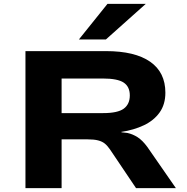

<svg xmlns="http://www.w3.org/2000/svg" viewBox="-20 -968 960 988"><path d="M111 0V-705H525Q674 -705 752.5 -650.5Q831 -596 831 -491Q831 -431 801.5 -389.5Q772 -348 720.5 -323.5Q669 -299 603 -289L607 -287L635 -284Q663 -278 688 -262Q713 -246 738 -212L885 0H680L546 -199Q533 -218 519.5 -229Q506 -240 485 -245.5Q464 -251 428 -251H297V0ZM297 -386H511Q586 -386 617 -409Q648 -432 648 -477Q648 -522 616.5 -543Q585 -564 509 -564H297ZM386 -765 533 -948H730L525 -765Z"/></svg>

Font: Nunito Sans 7pt Expanded ExtraBold
Style: Regular
Weight: 800
Width: 7
Designer: Vernon Adams
Foundry: Vernon Adams
Version: Version 3.101;gftools[0.9.27]